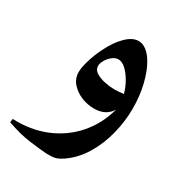

<svg xmlns="http://www.w3.org/2000/svg" viewBox="-266 -527 881 937"><g transform="rotate(30 175.0 -58.5)"><path d="M246 -409Q269 -409 290.5 -392.5Q312 -376 329 -347Q354 -306 369.5 -243Q385 -180 385 -109Q385 -36 366.5 36.5Q348 109 311.5 169.5Q275 230 220 268Q195 285 177 289Q159 293 130 292Q97 290 34.5 282Q-28 274 -100 248L-97 228Q6 232 90.5 197Q175 162 233.5 95Q292 28 317 -64Q302 -39 278 -26.5Q254 -14 220 -14Q183 -14 148 -28.5Q113 -43 90 -69.5Q67 -96 67 -132Q67 -158 79.5 -199.5Q92 -241 112 -281Q141 -340 176.5 -374.5Q212 -409 246 -409ZM134 -205Q134 -183 155 -170Q176 -157 205 -151Q234 -145 259 -145Q283 -145 312 -149Q303 -182 285.5 -212.5Q268 -243 247 -262.5Q226 -282 205 -282Q188 -282 171.5 -269Q155 -256 144.5 -238Q134 -220 134 -205Z"/></g></svg>

Font: Bona Nova
Style: Bold
Weight: 700
Designer: Mateusz Machalski
Foundry: Capitalics
Version: Version 4.001; ttfautohint (v1.8.3)